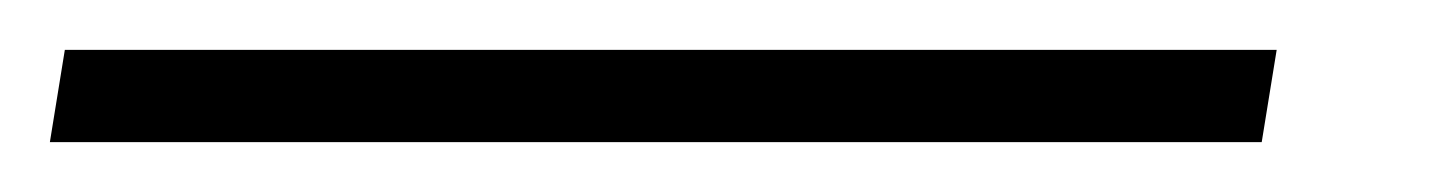

<svg xmlns="http://www.w3.org/2000/svg" viewBox="-68 66 573 77"><path d="M-48 123H438L444 86H-42Z"/></svg>

Font: Jost* 300 Light Italic
Style: Italic
Weight: 300
Italic angle: -10°
Version: Version 3.200; ttfautohint (v0.97) -l 8 -r 50 -G 200 -x 14 -